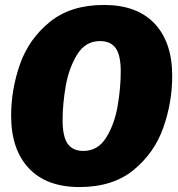

<svg xmlns="http://www.w3.org/2000/svg" viewBox="-20 -736 718 776"><path d="M676 -429Q676 -322 640 -220Q604 -118 520 -49Q436 20 301 20Q168 20 96.5 -56Q25 -132 25 -268Q25 -375 61 -477Q97 -579 181.5 -647.5Q266 -716 400 -716Q534 -716 605 -640.5Q676 -565 676 -429ZM233 -251Q233 -184 253.5 -155Q274 -126 317 -126Q376 -126 409.5 -180.5Q443 -235 455.5 -308Q468 -381 468 -447Q468 -513 447.5 -541.5Q427 -570 384 -570Q325 -570 291.5 -515Q258 -460 245.5 -387.5Q233 -315 233 -251Z"/></svg>

Font: FiraGO Heavy
Style: Italic
Weight: 900
Italic angle: -8°
Designer: bBox Type GmbH
Foundry: bBox Type GmbH
Version: Version 1.001